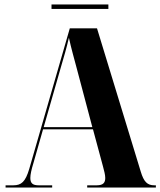

<svg xmlns="http://www.w3.org/2000/svg" viewBox="-20 -841 719 861"><path d="M211 -801H466V-821H211ZM5 0H214V-10H153C127 -10 116 -19 116 -43C116 -58 121 -81 130 -110L173 -261H397L442 -94C447 -75 452 -57 452 -43C452 -22 443 -10 414 -10H371V0H679V-10H672C641 -10 625 -25 611 -72L415 -714H293L111 -83C94 -26 76 -10 40 -10H5ZM176 -271 254 -543C266 -584 279 -627 289 -672C299 -625 313 -577 324 -535L394 -271Z"/></svg>

Font: Noto Serif Display Condensed ExtraBold
Style: Regular
Weight: 800
Width: 3
Designer: Monotype Design Team
Foundry: Monotype Imaging Inc.
Version: Version 2.009